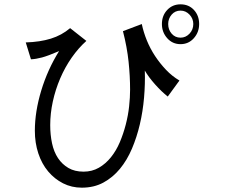

<svg xmlns="http://www.w3.org/2000/svg" viewBox="-20 -777 1040 887"><path d="M873 -666Q873 -691 855.5 -709.5Q838 -728 814 -728Q789 -728 773 -709.5Q757 -691 757 -666Q757 -640 773 -621.5Q789 -603 814 -603Q838 -603 855.5 -621.5Q873 -640 873 -666ZM755 -331Q727 -353 697 -386.5Q667 -420 649 -451Q651 -390 645.5 -326Q640 -262 626 -202.5Q612 -143 589.5 -90Q567 -37 534 3Q501 43 457.5 66.5Q414 90 358 90Q311 90 271.5 70Q232 50 202.5 15Q173 -20 157 -68.5Q141 -117 141 -173Q141 -261 170.5 -358.5Q200 -456 253 -541Q202 -519 174 -511.5Q146 -504 123 -503L99 -581Q165 -583 215 -598.5Q265 -614 304 -647L379 -588Q342 -555 311 -510.5Q280 -466 258 -414.5Q236 -363 224 -308Q212 -253 212 -199Q212 -154 220.5 -114.5Q229 -75 248 -46.5Q267 -18 296 -1Q325 16 366 16Q405 16 436.5 -2Q468 -20 492.5 -50.5Q517 -81 533.5 -120Q550 -159 561 -201.5Q572 -244 576.5 -285.5Q581 -327 581 -363Q581 -425 574 -492Q567 -559 548 -633L635 -666Q643 -628 658.5 -590Q674 -552 696.5 -518Q719 -484 747 -454.5Q775 -425 809 -405ZM900 -666Q900 -628 875.5 -600.5Q851 -573 814 -573Q777 -573 752.5 -600.5Q728 -628 728 -666Q728 -705 752.5 -731Q777 -757 814 -757Q852 -757 876 -731Q900 -705 900 -666Z"/></svg>

Font: NanumGothicCoding
Style: Regular
Weight: 400
Monospace: yes
Designer: Kwon Bruce; Nicolas Noh; Sung-woo Choi; Go-un Cha; Soo-hyun Park;
Foundry: NHN Corporation
Version: Version 2.000;PS 1;hotconv 1.0.49;makeotf.lib2.0.14853